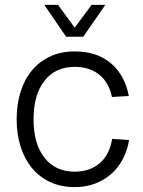

<svg xmlns="http://www.w3.org/2000/svg" viewBox="-20 -752 585 784"><path d="M285 12Q229 12 185 -8.5Q141 -29 110.5 -66Q80 -103 64 -153.5Q48 -204 48 -265Q48 -326 64 -377Q80 -428 110.5 -464.5Q141 -501 185 -521.5Q229 -542 285 -542Q376 -542 433 -493.5Q490 -445 506 -360L437 -356Q425 -415 385.5 -447Q346 -479 285 -479Q206 -479 161.5 -422Q117 -365 117 -265Q117 -165 161.5 -108Q206 -51 285 -51Q346 -51 386.5 -85Q427 -119 438 -185L507 -180Q500 -137 481 -101.5Q462 -66 433.5 -41Q405 -16 367.5 -2Q330 12 285 12ZM161 -732H217L285 -639L354 -732H410L320 -602H250Z"/></svg>

Font: Geist Light
Style: Regular
Weight: 400
Designer: Basement.studio, Andrés Briganti, Mateo Zaragoza
Foundry: Basement.studio, Vercel, Andrés Briganti, Guido Ferreyra, Mateo Zaragoza
Version: Version 1.401